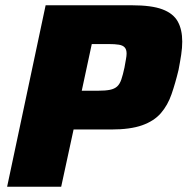

<svg xmlns="http://www.w3.org/2000/svg" viewBox="-20 -708 711 728"><path d="M7 0 153 -688H480Q555 -688 596 -672.5Q637 -657 654 -626.5Q671 -596 671 -550Q671 -527 667 -500.5Q663 -474 657 -443Q645 -393 630.5 -351Q616 -309 590 -279Q564 -249 519 -233Q474 -217 401 -217H259L212 0ZM290 -364H352Q380 -364 397 -367.5Q414 -371 424 -380Q434 -389 440 -406.5Q446 -424 452 -452Q455 -470 457.5 -483Q460 -496 460 -505Q460 -520 453 -528Q446 -536 431 -538.5Q416 -541 391 -541H328Z"/></svg>

Font: Saira Thin ExtraBold
Style: Italic
Weight: 800
Italic angle: -12°
Version: Version 1.101